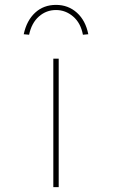

<svg xmlns="http://www.w3.org/2000/svg" viewBox="-20 -765 462 785"><path d="M198 0V-525H220V0ZM99 -623 77 -625Q89 -681 123.5 -713Q158 -745 209 -745Q259 -745 294.5 -713Q330 -681 341 -625L319 -623Q310 -671 279 -697.5Q248 -724 209 -724Q169 -724 139 -697.5Q109 -671 99 -623Z"/></svg>

Font: Lexend Zetta Thin
Style: Regular
Weight: 250
Version: Version 1.007